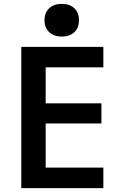

<svg xmlns="http://www.w3.org/2000/svg" viewBox="-20 -972 640 992"><path d="M90 0V-730H514V-624H216V-438H504V-334H216V-106H514V0ZM299 -783Q259 -783 234.5 -805.5Q210 -828 210 -867Q210 -907 234.5 -929.5Q259 -952 299 -952Q340 -952 364 -929.5Q388 -907 388 -867Q388 -828 364 -805.5Q340 -783 299 -783Z"/></svg>

Font: M PLUS Code Latin Expanded SemiBold
Style: Regular
Weight: 600
Width: 7
Designer: Coji Morishita
Foundry: UNDERFOREST DESIGN
Version: Version 1.002; ttfautohint (v1.8.3)